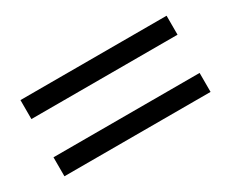

<svg xmlns="http://www.w3.org/2000/svg" viewBox="-54 -534 674 561"><g transform="rotate(-30 283.5 -253.5)"><path d="M530 -318V-382H37V-318ZM530 -125V-189H37V-125Z"/></g></svg>

Font: Sibila
Style: Regular
Weight: 400
Designer: Stefan Peev
Foundry: Context Ltd
Version: Version 1.000